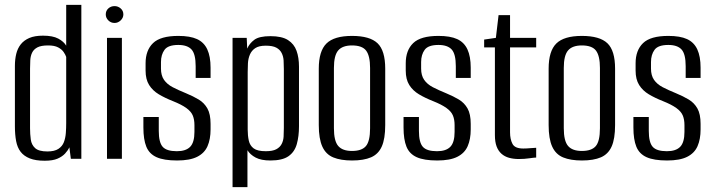

<svg xmlns="http://www.w3.org/2000/svg" viewBox="-20 -650 2925 786"><path d="M163 8Q126 8 102 -1.5Q78 -11 64.5 -28.5Q51 -46 46 -72.5Q41 -99 41 -133V-380Q41 -407 46.5 -429.5Q52 -452 65 -468.5Q78 -485 100 -494.5Q122 -504 156 -504Q196 -504 218.5 -492Q241 -480 251 -463V-630H313V0H270L264 -47Q258 -34 246.5 -21.5Q235 -9 215.5 -0.5Q196 8 163 8ZM174 -30Q203 -30 219 -40.5Q235 -51 241.5 -68Q248 -85 249.5 -105.5Q251 -126 251 -146V-417Q248 -426 240.5 -437Q233 -448 218 -456Q203 -464 177 -464Q148 -464 133 -456Q118 -448 111.5 -434.5Q105 -421 104 -404Q103 -387 103 -369V-125Q103 -101 106 -79Q109 -57 124 -43.5Q139 -30 174 -30Z M418 0V-495H479V0ZM449 -556Q434 -556 423.5 -566.5Q413 -577 413 -591Q413 -606 423.5 -615.5Q434 -625 449 -625Q463 -625 474 -615.5Q485 -606 485 -591Q485 -577 474 -566.5Q463 -556 449 -556Z M705 7Q651 7 621 -6.5Q591 -20 579 -49.5Q567 -79 567 -128V-171H630V-114Q630 -67 646 -49Q662 -31 704 -31Q741 -31 758.5 -49Q776 -67 776 -110V-138Q776 -161 769 -177.5Q762 -194 742.5 -208Q723 -222 688 -236Q655 -249 630 -264Q605 -279 590.5 -302Q576 -325 576 -361V-391Q576 -444 606.5 -473.5Q637 -503 710 -503Q758 -503 786.5 -490Q815 -477 828.5 -448Q842 -419 842 -373V-331H781V-379Q781 -429 764 -447.5Q747 -466 710 -466Q668 -466 653.5 -446Q639 -426 639 -396V-369Q639 -341 651.5 -323Q664 -305 687 -293Q710 -281 742 -268Q771 -256 793.5 -242.5Q816 -229 829 -206Q842 -183 842 -143V-120Q842 -80 829.5 -51.5Q817 -23 787 -8Q757 7 705 7Z M932 116V-495H990L992 -451Q1001 -472 1021 -487Q1041 -502 1087 -502Q1134 -502 1159 -486Q1184 -470 1194 -442Q1204 -414 1204 -377V-133Q1204 -92 1195 -60Q1186 -28 1161 -10.5Q1136 7 1087 7Q1049 7 1026.5 -5Q1004 -17 993 -35V116ZM1068 -31Q1096 -31 1111 -39Q1126 -47 1133 -60.5Q1140 -74 1141 -90.5Q1142 -107 1142 -126V-367Q1142 -386 1141 -402.5Q1140 -419 1133 -433Q1126 -447 1111 -455Q1096 -463 1068 -463Q1040 -463 1025 -453Q1010 -443 1003 -426.5Q996 -410 995 -391Q994 -372 994 -355V-119Q994 -95 998.5 -74.5Q1003 -54 1018.5 -42.5Q1034 -31 1068 -31Z M1421 7Q1375 7 1344.5 -5.5Q1314 -18 1299.5 -50Q1285 -82 1285 -138V-369Q1285 -441 1316.5 -472Q1348 -503 1421 -503Q1494 -503 1525.5 -473Q1557 -443 1557 -369V-138Q1557 -82 1543 -50.5Q1529 -19 1499 -6Q1469 7 1421 7ZM1421 -32Q1461 -32 1478 -52Q1495 -72 1495 -125V-372Q1495 -421 1479 -442.5Q1463 -464 1421 -464Q1382 -464 1364.5 -443.5Q1347 -423 1347 -372V-125Q1347 -73 1364.5 -52.5Q1382 -32 1421 -32Z M1770 7Q1716 7 1686 -6.5Q1656 -20 1644 -49.5Q1632 -79 1632 -128V-171H1695V-114Q1695 -67 1711 -49Q1727 -31 1769 -31Q1806 -31 1823.5 -49Q1841 -67 1841 -110V-138Q1841 -161 1834 -177.5Q1827 -194 1807.5 -208Q1788 -222 1753 -236Q1720 -249 1695 -264Q1670 -279 1655.5 -302Q1641 -325 1641 -361V-391Q1641 -444 1671.5 -473.5Q1702 -503 1775 -503Q1823 -503 1851.5 -490Q1880 -477 1893.5 -448Q1907 -419 1907 -373V-331H1846V-379Q1846 -429 1829 -447.5Q1812 -466 1775 -466Q1733 -466 1718.5 -446Q1704 -426 1704 -396V-369Q1704 -341 1716.5 -323Q1729 -305 1752 -293Q1775 -281 1807 -268Q1836 -256 1858.5 -242.5Q1881 -229 1894 -206Q1907 -183 1907 -143V-120Q1907 -80 1894.5 -51.5Q1882 -23 1852 -8Q1822 7 1770 7Z M2104 1Q2082 1 2064 -4Q2046 -9 2033 -20.5Q2020 -32 2013 -50.5Q2006 -69 2006 -97V-456H1962V-488L2010 -495L2021 -588H2068V-495H2175V-456H2068V-108Q2068 -80 2078 -61Q2088 -42 2122 -42Q2136 -42 2152 -43.5Q2168 -45 2175 -45V-5Q2167 -5 2147 -2Q2127 1 2104 1Z M2362 7Q2316 7 2285.5 -5.5Q2255 -18 2240.5 -50Q2226 -82 2226 -138V-369Q2226 -441 2257.5 -472Q2289 -503 2362 -503Q2435 -503 2466.5 -473Q2498 -443 2498 -369V-138Q2498 -82 2484 -50.5Q2470 -19 2440 -6Q2410 7 2362 7ZM2362 -32Q2402 -32 2419 -52Q2436 -72 2436 -125V-372Q2436 -421 2420 -442.5Q2404 -464 2362 -464Q2323 -464 2305.5 -443.5Q2288 -423 2288 -372V-125Q2288 -73 2305.5 -52.5Q2323 -32 2362 -32Z M2711 7Q2657 7 2627 -6.5Q2597 -20 2585 -49.5Q2573 -79 2573 -128V-171H2636V-114Q2636 -67 2652 -49Q2668 -31 2710 -31Q2747 -31 2764.5 -49Q2782 -67 2782 -110V-138Q2782 -161 2775 -177.5Q2768 -194 2748.5 -208Q2729 -222 2694 -236Q2661 -249 2636 -264Q2611 -279 2596.5 -302Q2582 -325 2582 -361V-391Q2582 -444 2612.5 -473.5Q2643 -503 2716 -503Q2764 -503 2792.5 -490Q2821 -477 2834.5 -448Q2848 -419 2848 -373V-331H2787V-379Q2787 -429 2770 -447.5Q2753 -466 2716 -466Q2674 -466 2659.5 -446Q2645 -426 2645 -396V-369Q2645 -341 2657.5 -323Q2670 -305 2693 -293Q2716 -281 2748 -268Q2777 -256 2799.5 -242.5Q2822 -229 2835 -206Q2848 -183 2848 -143V-120Q2848 -80 2835.5 -51.5Q2823 -23 2793 -8Q2763 7 2711 7Z"/></svg>

Font: Alumni Sans
Style: Regular
Weight: 400
Designer: Robert E. Leuschke
Foundry: Robert E. Leuschke
Version: Version 1.018